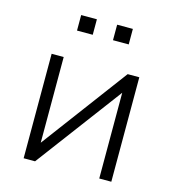

<svg xmlns="http://www.w3.org/2000/svg" viewBox="-104 -774 782 861"><g transform="rotate(15 287.5 -343.5)"><path d="M84 0V-485H140V-87L437 -485H491V0H435V-398L137 0ZM334 -615V-687H407V-615ZM167 -615V-687H240V-615Z"/></g></svg>

Font: Nunito Sans Light
Style: Regular
Weight: 300
Designer: Vernon Adams
Foundry: Vernon Adams
Version: Version 3.101; ttfautohint (v1.8.4.7-5d5b);gftools[0.9.27]